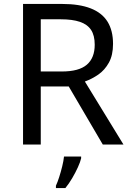

<svg xmlns="http://www.w3.org/2000/svg" viewBox="-20 -734 662 975"><path d="M294 -714Q383 -714 440.5 -691.5Q498 -669 526 -624Q554 -579 554 -511Q554 -454 533 -416Q512 -378 479.5 -355.5Q447 -333 411 -320L607 0H502L329 -295H187V0H97V-714ZM289 -636H187V-371H294Q381 -371 421 -405.5Q461 -440 461 -507Q461 -554 442.5 -582Q424 -610 386 -623Q348 -636 289 -636ZM392 70Q388 88 375.5 115.5Q363 143 346.5 171Q330 199 312 221H264V209Q272 192 280.5 165.5Q289 139 296 110.5Q303 82 305 61H392Z"/></svg>

Font: Noto Sans Myanmar
Style: Regular
Weight: 400
Designer: Monotype Design Team
Foundry: Monotype Imaging Inc.
Version: Version 2.107